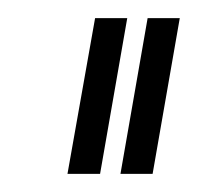

<svg xmlns="http://www.w3.org/2000/svg" viewBox="-20 -695 218 212"><path d="M113 -503H148.5L178.5 -675H143ZM54.5 -503H90.5L120.5 -675H85Z"/></svg>

Font: Anybody ExtraCondensed Light
Style: Italic
Weight: 300
Width: 2
Italic angle: -10°
Version: Version 1.113;gftools[0.9.25]